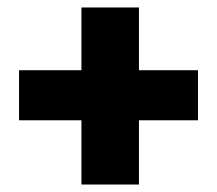

<svg xmlns="http://www.w3.org/2000/svg" viewBox="-20 -544 580 514"><path d="M198 -50V-222H31V-356H198V-524H352V-356H510V-222H352V-50Z"/></svg>

Font: Braah One
Style: Regular
Weight: 400
Designer: Ashish Kumar
Foundry: Ashish Kumar
Version: Version 1.001; ttfautohint (v1.8.4.7-5d5b);gftools[0.9.29]